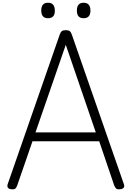

<svg xmlns="http://www.w3.org/2000/svg" viewBox="-20 -1368 961 1401"><path d="M65 13Q45 12 38 2Q31 -8 36 -24L416 -1116Q422 -1134 431.5 -1141Q441 -1148 461 -1148Q479 -1148 488.5 -1141Q498 -1134 504 -1116L884 -24Q890 -8 882 2Q874 12 854 13Q836 15 828 8Q820 1 813 -16L704 -337H217L106 -16Q100 1 92 8Q84 15 65 13ZM239 -402H679L460 -1041ZM330 -1235Q306 -1235 293.5 -1249Q281 -1263 281 -1291Q281 -1319 293 -1333.5Q305 -1348 331 -1348Q355 -1348 367.5 -1333.5Q380 -1319 380 -1291Q381 -1263 368 -1249Q355 -1235 330 -1235ZM591 -1235Q565 -1235 553 -1249Q541 -1263 541 -1291Q541 -1319 553 -1333.5Q565 -1348 590 -1348Q615 -1348 627.5 -1333.5Q640 -1319 640 -1291Q640 -1263 627.5 -1249Q615 -1235 591 -1235Z"/></svg>

Font: Playwrite CL Light
Style: Regular
Weight: 300
Designer: Veronika Burian, José Scaglione
Foundry: TypeTogether
Version: Version 1.002